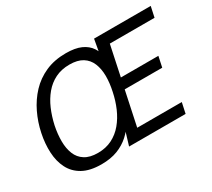

<svg xmlns="http://www.w3.org/2000/svg" viewBox="-131 -910 1272 1154"><g transform="rotate(-30 505.0 -333.0)"><path d="M278.7 10Q199.2 10 149.2 -18Q99.3 -46 74.8 -94.5Q50.2 -143 47.1 -205Q44 -267 58 -334Q72 -402 101.6 -463.5Q131.2 -525 176.2 -573Q221.3 -621 283.2 -648.5Q345.2 -676 424.7 -676Q488.7 -676 528.9 -658Q569.2 -640 590.8 -607.5Q612.5 -575 618.9 -532Q625.3 -489 620.8 -438.5Q616.3 -388 605.3 -334Q594.3 -280 577.2 -229.5Q560.2 -179 534.9 -135.5Q509.7 -92 474 -59.5Q438.3 -27 390.5 -8.5Q342.7 10 278.7 10ZM293.8 -60Q349.3 -60 392.4 -81.8Q435.5 -103.5 467.3 -141.6Q499.2 -179.7 520.6 -229.2Q542 -278.7 553.3 -334Q565.5 -389.5 565.2 -438.5Q564.8 -487.5 549.1 -525.5Q533.3 -563.5 499.2 -584.8Q465 -606 409.5 -606Q354 -606 310.9 -584.8Q267.8 -563.5 236 -525.5Q204.2 -487.5 183.2 -438.5Q162.2 -389.5 150 -334Q138.7 -278.7 139 -229.2Q139.3 -179.7 154.7 -141.6Q170 -103.5 204.2 -81.8Q238.3 -60 293.8 -60ZM616.2 -667H1009.5L993.7 -593.7H683.3L639 -384.2H899.3L883.7 -310.8H623.3L573 -73.3H882.3L866.5 0H474.2L530.5 -186.2Z"/></g></svg>

Font: Epunda Slab Light
Style: Italic
Weight: 300
Italic angle: -12°
Designer: Simon Atzbach
Foundry: typofactur
Version: Version 1.102